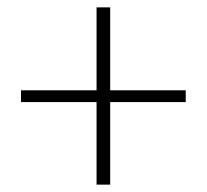

<svg xmlns="http://www.w3.org/2000/svg" viewBox="-20 -624 561 521"><path d="M242 -123H279V-347H484V-379H279V-604H242V-379H37V-347H242Z"/></svg>

Font: Harano Aji Gothic CN ExtraLight
Style: Regular
Weight: 250
Foundry: Masamichi Hosoda
Version: HaranoAjiGothicCN-ExtraLight version 20230610;ttx 4.39.4